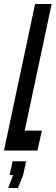

<svg xmlns="http://www.w3.org/2000/svg" viewBox="-34 -755 279 963"><path d="M-14 0H154L176 -100H90L225 -735H142ZM97 54H29L14 123H32L7 188H56L82 123Z"/></svg>

Font: League Gothic Condensed Italic
Style: Regular
Weight: 400
Width: 3
Designer: Tyler Finck
Foundry: The League of Moveable Type
Version: Version 1.001;PS 001.001;hotconv 1.0.56;makeotf.lib2.0.21325